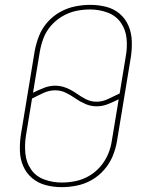

<svg xmlns="http://www.w3.org/2000/svg" viewBox="-20 -763 616 791"><path d="M234 8Q265 8 297 1.5Q329 -5 358 -21.5Q387 -38 409.5 -64Q432 -90 444.5 -120.5Q457 -151 462 -182L519 -527Q524 -560 523 -593.5Q522 -627 509.5 -656.5Q497 -686 473 -706.5Q449 -727 417 -735Q385 -743 352 -743Q321 -743 289 -736.5Q257 -730 227.5 -713.5Q198 -697 175.5 -671.5Q153 -646 141 -615.5Q129 -585 123 -553L66 -208Q61 -175 62 -141.5Q63 -108 75.5 -79Q88 -50 112 -29.5Q136 -9 168 -0.5Q200 8 234 8ZM378 -344Q353 -344 332.5 -355Q312 -366 293.5 -379Q275 -392 253 -401Q231 -410 207 -410Q184 -410 161 -401Q138 -392 116 -381L144 -550Q149 -579 159.5 -606.5Q170 -634 190.5 -657.5Q211 -681 238 -696.5Q265 -712 293.5 -718Q322 -724 351 -724Q388 -724 422.5 -711.5Q457 -699 477.5 -670Q498 -641 501.5 -604Q505 -567 498 -530L473 -378Q450 -367 426 -355.5Q402 -344 378 -344ZM234 -11Q197 -11 162.5 -23.5Q128 -36 108 -65Q88 -94 84.5 -131Q81 -168 87 -205L112 -357Q135 -369 159 -380Q183 -391 207 -391Q231 -391 252 -380.5Q273 -370 291.5 -357Q310 -344 332 -334.5Q354 -325 378 -325Q402 -325 424.5 -334Q447 -343 469 -354L441 -185Q437 -156 425.5 -128.5Q414 -101 394 -77.5Q374 -54 347.5 -38.5Q321 -23 292 -17Q263 -11 234 -11Z"/></svg>

Font: Iosevka Sparkle Thin Oblique
Style: Regular
Weight: 100
Italic angle: -9°
Designer: Belleve Invis
Foundry: Belleve Invis
Version: Version 4.5.0; ttfautohint (v1.8.3)